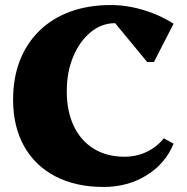

<svg xmlns="http://www.w3.org/2000/svg" viewBox="-20 -726 741 762"><path d="M391 16Q281 16 200 -26Q119 -68 75.5 -146Q32 -224 32 -330Q32 -417 59 -486Q86 -555 137 -604.5Q188 -654 259.5 -680Q331 -706 420 -706Q462 -706 504.5 -697.5Q547 -689 589 -672.5Q631 -656 669 -632L591 -480H564L413 -663H546V-565Q510 -634 437 -634Q383 -634 339.5 -598Q296 -562 270.5 -501Q245 -440 245 -364Q245 -284 273 -225.5Q301 -167 352.5 -135.5Q404 -104 474 -104Q521 -104 561.5 -123Q602 -142 630 -177L669 -156Q637 -77 562 -30.5Q487 16 391 16Z"/></svg>

Font: Platypi Light ExtraBold
Style: Regular
Weight: 800
Version: Version 1.200